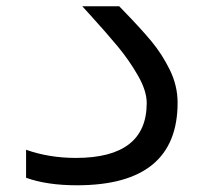

<svg xmlns="http://www.w3.org/2000/svg" viewBox="-20 -574 640 600"><path d="M61.5 -18.5V-106Q133.5 -80.5 217 -80.5Q438.5 -80.5 438.5 -252Q438.5 -290 411.5 -337.2Q384.5 -384.5 348.8 -427.8Q313 -471 258.5 -531L237 -554.5H352.5L365.5 -541Q419 -486 452.8 -445.5Q486.5 -405 510.8 -355.5Q535 -306 535 -253Q535 5 220.5 5Q126.5 5 61.5 -18.5Z"/></svg>

Font: JuliaMono Medium
Style: Italic
Weight: 500
Italic angle: -9°
Monospace: yes
Designer: cormullion
Foundry: corm
Version: Version 0.054; ttfautohint (v1.8.4)